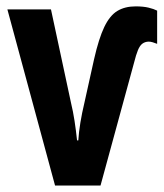

<svg xmlns="http://www.w3.org/2000/svg" viewBox="-20 -576 509 596"><path d="M400.9 -556.2Q425.3 -556.2 441.4 -552.2Q457.5 -548.3 467.8 -543V-439.9Q460.4 -442.9 453.9 -444.8Q447.3 -446.8 440.9 -446.8Q429.7 -446.3 421.9 -440.4Q414.1 -434.6 408.2 -420.4Q402.3 -406.2 396 -380.9L292 0H150.9L2.9 -546.9H138.2L200.2 -257.8Q207 -229.5 211.4 -200.7Q215.8 -171.9 219.2 -140.1H223.1Q224.6 -165.5 229.5 -195.3Q234.4 -225.1 242.2 -257.8L272 -392.1Q286.6 -456.5 303.7 -492.2Q320.8 -527.8 344.2 -542Q367.7 -556.2 400.9 -556.2Z"/></svg>

Font: Open Sans Condensed
Style: Regular
Weight: 400
Width: 3
Designer: Monotype Design Team
Foundry: Monotype Imaging Inc.
Version: Version 3.000